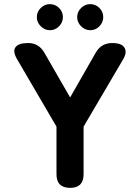

<svg xmlns="http://www.w3.org/2000/svg" viewBox="-20 -908 677 928"><path d="M319 0Q253 0 253 -66V-296L63 -621Q40 -660 55 -680Q70 -700 116 -700Q167 -700 194 -654L319 -437L443 -654Q470 -700 522 -700Q569 -700 582 -677Q595 -654 575 -621L384 -296V-66Q384 0 319 0ZM221 -762Q196 -762 177 -781Q158 -800 158 -825Q158 -851 177 -869.5Q196 -888 221 -888Q247 -888 265.5 -869.5Q284 -851 284 -825Q284 -800 265.5 -781Q247 -762 221 -762ZM416 -762Q391 -762 372 -781Q353 -800 353 -825Q353 -851 372 -869.5Q391 -888 416 -888Q442 -888 460.5 -869.5Q479 -851 479 -825Q479 -800 460.5 -781Q442 -762 416 -762Z"/></svg>

Font: Zen Maru Gothic Black
Style: Regular
Weight: 900
Designer: Yoshimichi Ohira
Foundry: Positype
Version: Version 1.001